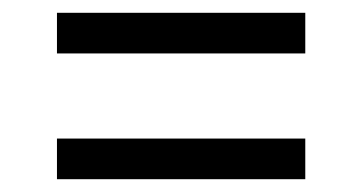

<svg xmlns="http://www.w3.org/2000/svg" viewBox="-20 -530 566 300"><path d="M69 -446.5V-510H457V-446.5ZM69 -250V-313.5H457V-250Z"/></svg>

Font: Encode Sans Semi Condensed
Style: Regular
Weight: 400
Width: 4
Designer: Multiple Designers
Foundry: Impallari Type
Version: Version 2.000